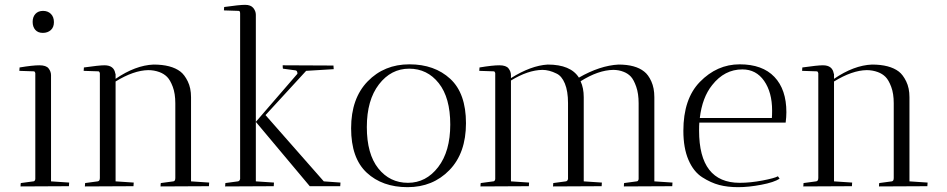

<svg xmlns="http://www.w3.org/2000/svg" viewBox="-20 -770 3917 794"><path d="M191 -459V-20L266 -15Q266 -14 265 0L65 1Q65 -8 66 -13L118 -20Q124 -20 126 -29V-468Q124 -475 120 -475L60 -477L61 -491Q115 -500 143 -500Q171 -500 181 -487Q191 -474 191 -459ZM157 -634Q137 -634 126 -646.5Q115 -659 115 -679.5Q115 -700 126.5 -712.5Q138 -725 158 -725Q178 -725 190.5 -712.5Q203 -700 203 -678.5Q203 -657 190 -645.5Q177 -634 157 -634Z M331 1 332 -13 384 -20Q393 -21 393 -34V-467Q391 -475 387 -475L326 -477L327 -491Q390 -500 412 -500Q452 -500 457 -465H458V-444Q540 -500 615 -503Q688 -503 726 -474Q743 -461 756.5 -433.5Q770 -406 770 -368V-20L845 -15Q845 -14 844 0L644 1Q644 -8 645 -13L697 -20Q705 -21 705 -34V-343Q705 -383 694.5 -411Q684 -439 671 -452Q658 -465 639 -472Q617 -480 593 -480Q533 -479 458 -433V-20L533 -15Q533 -14 532 0Z M911 1 912 -13 964 -20Q971 -21 973 -30V-714Q973 -725 967 -725L906 -727L907 -741Q970 -750 993.5 -750Q1017 -750 1027.5 -737Q1038 -724 1038 -709V-20L1113 -15Q1113 -14 1112 0ZM1388 -15Q1388 -14 1387 0H1261L1038 -266L1210 -465Q1210 -478 1202 -479L1150 -486Q1149 -491 1149 -500L1359 -499Q1359 -498 1360 -484L1246 -477L1078 -294L1319 -20Z M1665.5 4Q1561 4 1496.5 -56Q1432 -116 1432 -239.5Q1432 -363 1500.5 -433.5Q1569 -504 1673 -504Q1777 -504 1842 -444Q1907 -384 1907 -260.5Q1907 -137 1838.5 -66.5Q1770 4 1665.5 4ZM1672 -486Q1597 -486 1547 -421Q1497 -356 1497 -244.5Q1497 -133 1544.5 -73.5Q1592 -14 1667 -14Q1742 -14 1792 -79Q1842 -144 1842 -255Q1842 -366 1794.5 -426Q1747 -486 1672 -486Z M2223 -481Q2163 -480 2093 -437V-20L2168 -15Q2168 -14 2167 0L1967 1Q1967 -8 1968 -13L2020 -20Q2026 -20 2028 -29V-468Q2026 -475 2022 -475L1962 -477L1963 -491Q2017 -500 2045 -500Q2073 -500 2083 -487Q2093 -474 2093 -459V-447Q2176 -499 2245 -503Q2340 -503 2374 -449Q2461 -499 2538 -503Q2608 -503 2644 -474Q2661 -461 2673.5 -433.5Q2686 -406 2686 -368V-20L2761 -15Q2761 -14 2760 0L2560 1Q2560 -8 2561 -13L2613 -20Q2619 -20 2621 -29V-343Q2621 -383 2611 -411.5Q2601 -440 2589 -453Q2577 -466 2559 -473Q2539 -481 2516 -481Q2454 -480 2381 -434Q2394 -406 2394 -368V-20L2469 -15Q2469 -14 2468 0L2267 1L2268 -13L2320 -20Q2327 -21 2329 -30V-344Q2329 -393 2316 -424.5Q2303 -456 2281 -466Q2251 -481 2223 -481Z M2871 -230Q2871 -14 3039 -14Q3083 -14 3133 -23.5Q3183 -33 3197 -41L3204 -31Q3181 -16 3128.5 -6Q3076 4 3032.5 4Q2989 4 2954.5 -5Q2920 -14 2884 -37Q2848 -60 2827 -109Q2806 -158 2806 -229Q2806 -361 2874 -431Q2945 -504 3039 -504Q3133 -504 3182.5 -452Q3232 -400 3232 -306Q3232 -286 3229 -263H2872Q2871 -252 2871 -230ZM3173 -313Q3173 -388 3140 -435.5Q3107 -483 3050 -483Q2976 -483 2925 -418Q2884 -367 2874 -282H3172Q3173 -293 3173 -313Z M3302 1 3303 -13 3355 -20Q3364 -21 3364 -34V-467Q3362 -475 3358 -475L3297 -477L3298 -491Q3361 -500 3383 -500Q3423 -500 3428 -465H3429V-444Q3511 -500 3586 -503Q3659 -503 3697 -474Q3714 -461 3727.5 -433.5Q3741 -406 3741 -368V-20L3816 -15Q3816 -14 3815 0L3615 1Q3615 -8 3616 -13L3668 -20Q3676 -21 3676 -34V-343Q3676 -383 3665.5 -411Q3655 -439 3642 -452Q3629 -465 3610 -472Q3588 -480 3564 -480Q3504 -479 3429 -433V-20L3504 -15Q3504 -14 3503 0Z"/></svg>

Font: Antic Didone
Style: Regular
Weight: 400
Designer: Santiago Orozco
Foundry: Santiago Orozco
Version: Version 2.001